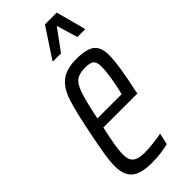

<svg xmlns="http://www.w3.org/2000/svg" viewBox="-235 -749 795 795"><g transform="rotate(-45 163.0 -351.5)"><path d="M12 -92Q12 -119 17.5 -154Q23 -189 36 -254Q58 -365 75 -417Q92 -469 123.5 -493.5Q155 -518 214 -518Q272 -518 296.5 -499Q321 -480 321 -433Q321 -377 294 -255L291 -238H92Q70 -141 70 -102Q70 -69 86.5 -56Q103 -43 140 -43Q160 -43 191.5 -46.5Q223 -50 240 -54L229 -4Q213 1 185 4.5Q157 8 131 8Q68 8 40 -15Q12 -38 12 -92ZM243 -282 249 -307Q265 -381 265 -422Q265 -449 253.5 -458Q242 -467 216 -467Q181 -467 163 -455Q145 -443 132 -406Q119 -369 101 -282ZM138 -579 139 -584 223 -711H292L326 -584L325 -579H281L253 -672L185 -579Z"/></g></svg>

Font: Saira Ultra Condensed
Style: Italic
Weight: 400
Width: 1
Italic angle: -12°
Designer: Hector Gatti with collaboration of the Omnibus-Type team
Foundry: Omnibus-Type
Version: Version 1.001; ttfautohint (v1.8)